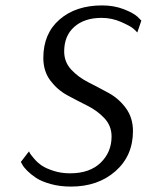

<svg xmlns="http://www.w3.org/2000/svg" viewBox="-20 -679 542 709"><path d="M502 -603 487 -559Q482 -565 471.5 -574Q461 -583 427 -598Q393 -613 355 -613Q292 -613 254.5 -580Q217 -547 217 -489Q217 -450 243 -422Q269 -394 306.5 -375Q344 -356 381.5 -335.5Q419 -315 445 -279.5Q471 -244 471 -195Q471 -104 406.5 -47Q342 10 242 10Q201 10 167 0.5Q133 -9 113.5 -22Q94 -35 80.5 -48.5Q67 -62 62 -72L57 -81L87 -120Q88 -117 91.5 -111.5Q95 -106 107 -92Q119 -78 134.5 -67.5Q150 -57 178 -48Q206 -39 239 -39Q311 -39 351.5 -78Q392 -117 392 -175Q392 -214 366 -242Q340 -270 303 -288.5Q266 -307 229 -327Q192 -347 166 -381.5Q140 -416 140 -465Q140 -555 200 -607Q260 -659 357 -659Q401 -659 437 -645Q473 -631 488 -617Z"/></svg>

Font: ArsenalItalic
Style: Italic
Weight: 400
Italic angle: -9°
Designer: Andrij Shevchenko
Foundry: Stairsfor.com
Version: Version 1.000